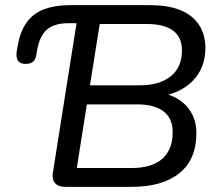

<svg xmlns="http://www.w3.org/2000/svg" viewBox="-20 -725 849 745"><path d="M232 0Q206 0 193.5 -14.5Q181 -29 185 -54L277 -635H245Q192 -635 163 -611Q134 -587 124 -530L120 -507Q118 -498 113 -491Q108 -484 100 -480.5Q92 -477 79 -477Q66 -477 57.5 -482.5Q49 -488 46 -498Q43 -508 44 -521L48 -543Q60 -624 108 -664.5Q156 -705 255 -705H561Q635 -705 682.5 -684.5Q730 -664 753.5 -626.5Q777 -589 777 -539Q777 -462 728.5 -412Q680 -362 599 -351V-366Q666 -355 704 -313Q742 -271 742 -209Q742 -106 676 -53Q610 0 491 0ZM278 -73H489Q570 -73 610 -109Q650 -145 650 -212Q650 -266 614.5 -293Q579 -320 512 -320H317ZM329 -394H523Q599 -394 642.5 -429Q686 -464 686 -530Q686 -580 652 -606Q618 -632 547 -632H367Z"/></svg>

Font: Nunito ExtraLight Medium
Style: Italic
Weight: 500
Italic angle: -9°
Version: Version 3.602